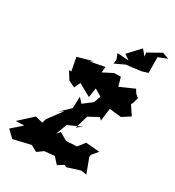

<svg xmlns="http://www.w3.org/2000/svg" viewBox="-194 -896 947 1041"><g transform="rotate(30 279.5 -376.0)"><path d="M235 -114 261 -183 343 -220 311 -196 335 -278 396 -311 410 -297 420 -376 494 -368 544 -400 507 -456 514 -468 523 -503 504 -518 489 -542 400 -503 385 -557 343 -556 283 -525 286 -561 198 -544 215 -556 122 -530 138 -448 124 -447 153 -400 194 -380 212 -418 290 -375 299 -434 343 -408 328 -365 273 -323 247 -352 244 -279 186 -224 213 -242 148 -154 140 -128 94 -140 11 -64 64 -66 1 -11 44 30 152 5 191 26 227 0 290 -6 324 32 360 9 374 16 453 -9 488 -4 454 -95 456 -109 487 -146 401 -153 368 -111 311 -107 300 -108 253 -135ZM412 -750 344 -677 377 -654 305 -659 318 -625 315 -599 377 -628 418 -632 469 -639 505 -650 504 -748 559 -770 518 -784 438 -739 442 -715Z"/></g></svg>

Font: Asimov Aggro
Style: It
Weight: 500
Designer: Google
Version: Version 2.000980; 2014